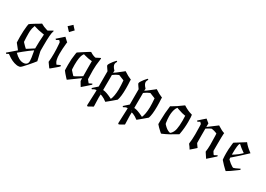

<svg xmlns="http://www.w3.org/2000/svg" viewBox="-1 -1566 3701 2671"><g transform="rotate(30 1850.0 -230.5)"><path d="M17 131 146 20Q143 15 120 -13Q97 -41 92 -48L78 -65L77 -79Q75 -103 75 -158Q75 -257 85 -334Q89 -366 91 -368Q96 -376 176 -425Q187 -432 222 -452Q240 -465 249 -469L251 -470Q293 -444 350 -428L365 -424Q389 -437 437 -465Q437 -464 440 -462L442 -459V-458Q441 -456 440 -453.5Q439 -451 439 -449Q421 -405 421 -215V-133L423 -119L447 -17L455 17Q455 19 420.5 60.5Q386 102 367 123Q304 195 290 201Q290 204 274.5 206.5Q259 209 252 209Q247 209 231 207Q156 196 75 135L62 126L27 144ZM328 -354Q257 -363 178 -389Q158 -336 156 -296Q155 -287 155 -259Q155 -195 159 -135L160 -124L170 -112Q180 -101 204 -77Q228 -53 230 -53Q231 -53 286 -88L340 -123V-141Q340 -235 348 -329Q348 -334 348 -339.5Q348 -345 348 -348L349 -351Q344 -351 328 -354ZM293 134Q327 134 345.5 117Q364 100 364 69V59Q364 26 347 -63Q341 -87 341 -93Q339 -93 277 -47Q208 6 152 54L149 57Q226 134 293 134Z M576 -617Q620 -658 628 -665Q636 -673 637 -673H638Q638 -672 653 -655Q669 -637 679 -627L691 -615L634 -555L620 -568Q579 -612 577 -615Q577 -616 576.5 -616Q576 -616 576 -617ZM531 -369Q525 -376 518 -382L530 -392Q569 -424 623 -474Q658 -439 673 -427L683 -420L680 -395Q670 -304 670 -227Q670 -171 678 -139Q683 -113 694 -97Q704 -79 712 -75Q714 -75 717 -78Q721 -81 742 -90.5Q763 -100 765 -100Q766 -100 768.5 -92Q771 -84 771 -83Q771 -78 694 -15Q654 20 649 20Q647 20 622 -17L595 -55Q602 -117 602 -193Q602 -268 595 -347Q594 -363 592 -369Q575 -390 572 -390Q567 -390 543 -376Z M869 -363Q880 -370 897.5 -381.5Q915 -393 952 -417Q989 -441 1013.5 -456Q1038 -471 1038 -470L1039 -469Q1041 -468 1043 -467Q1045 -466 1047 -465Q1066 -452 1091 -442Q1121 -431 1129 -431Q1133 -431 1141 -436Q1143 -437 1155 -443.5Q1167 -450 1174 -453L1197 -465Q1201 -461 1204 -459L1201 -434Q1187 -342 1187 -262Q1187 -189 1190 -126L1191 -119L1208 -97Q1226 -74 1227 -74L1274 -97Q1275 -97 1280 -83L1219 -28Q1160 26 1157 26Q1147 10 1135 -10L1114 -46Q1113 -54 1113 -69Q1113 -84 1112 -91L1025 -28L938 35Q937 35 918.5 15Q900 -5 879 -29.5Q858 -54 851 -65L850 -86Q849 -100 849 -156Q849 -253 861 -322Q864 -349 869 -363ZM986 -387 970 -392Q967 -392 959 -379Q928 -332 928 -197Q928 -178 930 -138Q931 -121 934 -118Q939 -110 970 -78L991 -56H997Q1008 -58 1091 -109L1112 -123V-136Q1111 -143 1111 -257V-365H1097Q1052 -368 986 -387Z M1306 -25Q1298 -33 1295 -38L1318 -59Q1359 -97 1370 -105V-351L1351 -378Q1325 -414 1325 -422Q1325 -434 1342 -460Q1369 -501 1397 -530L1408 -541Q1409 -541 1415 -537Q1421 -533 1421 -532Q1404 -504 1404 -488Q1404 -454 1443 -413L1450 -405L1449 -390Q1448 -381 1447.5 -377.5Q1447 -374 1448 -372Q1455 -372 1557 -453Q1564 -458 1571.5 -464.5Q1579 -471 1583 -474L1588 -478Q1590 -479 1598 -472Q1657 -433 1695 -419L1708 -414L1709 -410Q1709 -407 1709 -400.5Q1709 -394 1709 -388Q1713 -335 1713 -272Q1713 -140 1691 -80Q1690 -78 1623 -22L1556 33Q1512 -1 1476 -15Q1456 -23 1448 -23Q1447 -23 1447 32Q1448 89 1451 155V170L1376 212Q1370 206 1361 203Q1362 177 1365.5 89.5Q1369 2 1370 -16V-47H1362Q1335 -45 1306 -25ZM1602 -41Q1629 -97 1632 -212Q1632 -278 1626 -343V-351L1613 -357Q1601 -362 1553 -381L1538 -387L1528 -383Q1495 -370 1461 -345L1449 -336V-287Q1448 -260 1448 -166V-94H1458Q1502 -90 1582 -51ZM1419 -53 1412 -60Q1413 -58 1415 -57ZM1441 -29Q1424 -50 1421 -50Q1438 -29 1441 -29Z M1806 -25Q1798 -33 1795 -38L1818 -59Q1859 -97 1870 -105V-351L1851 -378Q1825 -414 1825 -422Q1825 -434 1842 -460Q1869 -501 1897 -530L1908 -541Q1909 -541 1915 -537Q1921 -533 1921 -532Q1904 -504 1904 -488Q1904 -454 1943 -413L1950 -405L1949 -390Q1948 -381 1947.5 -377.5Q1947 -374 1948 -372Q1955 -372 2057 -453Q2064 -458 2071.5 -464.5Q2079 -471 2083 -474L2088 -478Q2090 -479 2098 -472Q2157 -433 2195 -419L2208 -414L2209 -410Q2209 -407 2209 -400.5Q2209 -394 2209 -388Q2213 -335 2213 -272Q2213 -140 2191 -80Q2190 -78 2123 -22L2056 33Q2012 -1 1976 -15Q1956 -23 1948 -23Q1947 -23 1947 32Q1948 89 1951 155V170L1876 212Q1870 206 1861 203Q1862 177 1865.5 89.5Q1869 2 1870 -16V-47H1862Q1835 -45 1806 -25ZM2102 -41Q2129 -97 2132 -212Q2132 -278 2126 -343V-351L2113 -357Q2101 -362 2053 -381L2038 -387L2028 -383Q1995 -370 1961 -345L1949 -336V-287Q1948 -260 1948 -166V-94H1958Q2002 -90 2082 -51ZM1919 -53 1912 -60Q1913 -58 1915 -57ZM1941 -29Q1924 -50 1921 -50Q1938 -29 1941 -29Z M2350 -121Q2352 -254 2367 -359V-364L2380 -371Q2449 -410 2531 -472Q2540 -480 2543 -480Q2544 -480 2545 -479Q2615 -434 2677 -418L2689 -414Q2695 -389 2695 -300Q2695 -203 2677 -105Q2674 -94 2674 -92L2664 -86Q2553 -16 2466 21L2448 28Q2443 24 2427 10Q2374 -38 2357 -60L2350 -68ZM2618 -278Q2618 -341 2616 -349V-356H2609Q2571 -360 2491 -388L2466 -397Q2464 -397 2449 -370Q2425 -317 2425 -239Q2425 -193 2434 -134Q2435 -124 2438.5 -119.5Q2442 -115 2458 -99Q2499 -58 2537 -47Q2546 -44 2550 -44Q2555 -44 2564 -53Q2596 -85 2607 -139Q2618 -193 2618 -278Z M2803 -368Q2792 -378 2792 -380Q2792 -381 2844 -427L2893 -470L2901 -463Q2906 -458 2924.5 -443.5Q2943 -429 2948 -425V-367L3092 -475L3101 -469Q3164 -428 3206 -417L3204 -402Q3201 -362 3201 -231V-128L3211 -111Q3214 -106 3217.5 -101Q3221 -96 3222.5 -93.5Q3224 -91 3225.5 -88.5Q3227 -86 3228 -85Q3229 -84 3231 -83Q3233 -82 3234.5 -82Q3236 -82 3239 -82L3260 -94Q3282 -105 3283 -105Q3284 -105 3286 -95V-88L3227 -35L3167 18Q3154 -1 3139 -24L3112 -65L3113 -77Q3119 -111 3120 -178Q3120 -254 3117 -321Q3117 -326 3116.5 -334Q3116 -342 3115.5 -347Q3115 -352 3115 -353V-358L3104 -363Q3070 -377 3036 -382Q3032 -382 3026 -382L3021 -383Q3019 -383 2983 -362L2948 -341V-229Q2948 -115 2949 -112Q2950 -106 2969.5 -80Q2989 -54 2989 -53Q2989 -52 2947 -15Q2905 22 2904 22L2903 20Q2902 19 2901 17.5Q2900 16 2899 14Q2882 -15 2860 -41Q2856 -45 2856 -50Q2866 -116 2866 -203Q2866 -222 2865 -265Q2864 -308 2864 -324L2862 -364Q2846 -380 2839 -388L2822 -378Q2804 -368 2803 -368Z M3652 -103Q3652 -101 3654.5 -94.5Q3657 -88 3657 -87L3636 -71Q3592 -38 3546 -6Q3490 30 3488 30Q3487 30 3476.5 20Q3466 10 3451 -4.5Q3436 -19 3426 -29Q3402 -53 3375 -85L3373 -99Q3369 -139 3369 -190Q3369 -256 3376 -312Q3380 -358 3383 -365L3393 -372Q3404 -378 3425.5 -392Q3447 -406 3465 -417L3545 -467Q3583 -417 3648 -369L3663 -358L3654 -349Q3548 -249 3468 -180L3450 -166L3451 -152V-139L3464 -126Q3497 -93 3541 -67Q3551 -62 3559 -62Q3564 -62 3587.5 -72.5Q3611 -83 3631 -93ZM3478 -393Q3474 -397 3473 -397Q3470 -395 3468 -393Q3448 -373 3448 -219V-211Q3451 -211 3485 -234Q3534 -266 3567 -299L3581 -313L3566 -323Q3543 -338 3518 -358Q3512 -363 3496 -377Q3480 -391 3478 -393Z"/></g></svg>

Font: KaTeX_Fraktur
Style: Regular
Weight: 400
Version: Version 1.1; ttfautohint (v1.3)